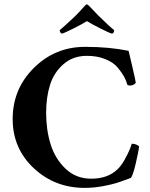

<svg xmlns="http://www.w3.org/2000/svg" viewBox="-20 -870 698 896"><path d="M502.9 -712.9Q493.2 -714.8 450.2 -736.3Q407.2 -757.8 385.7 -771.5Q364.3 -757.8 322.3 -736.8Q280.3 -715.8 268.6 -712.9Q258.8 -717.8 258.8 -729.5Q269.5 -737.3 329.1 -793Q341.8 -804.7 373 -839.8Q380.9 -849.6 385.7 -849.6Q388.7 -849.6 398.4 -839.8Q421.9 -814.5 439.5 -796.9Q494.1 -743.2 512.7 -729.5Q512.7 -715.8 502.9 -712.9ZM377 -651.4Q489.3 -651.4 580.1 -632.8Q580.1 -632.8 596.7 -562.5Q613.3 -492.2 613.3 -485.4Q613.3 -480.5 605 -475.6Q596.7 -470.7 587.9 -470.7Q578.1 -470.7 574.2 -474.6Q569.3 -493.2 559.1 -512.2Q548.8 -531.2 528.8 -555.2Q508.8 -579.1 471.2 -594.2Q433.6 -609.4 385.7 -609.4Q320.3 -609.4 275.9 -570.3Q231.4 -531.2 213.4 -473.6Q195.3 -416 195.3 -343.8Q195.3 -263.7 216.3 -196.3Q237.3 -128.9 286.1 -82.5Q335 -36.1 405.3 -36.1Q481.4 -36.1 526.4 -78.1Q544.9 -94.7 561.5 -124.5Q578.1 -154.3 585.4 -172.9Q592.8 -191.4 594.7 -199.2Q615.2 -199.2 628.9 -187.5Q628.9 -173.8 613.8 -108.4Q598.6 -43 588.9 -39.1Q546.9 -23.4 523.9 -16.1Q501 -8.8 459 -1Q417 6.8 375 6.8Q235.4 6.8 137.2 -85.4Q39.1 -177.7 39.1 -314.5Q39.1 -455.1 138.2 -553.2Q237.3 -651.4 377 -651.4Z"/></svg>

Font: Crimson
Style: Bold
Weight: 700
Version: Version 0.8 ; ttfautohint (v1.00) -l 8 -r 50 -G 200 -x 14 -D